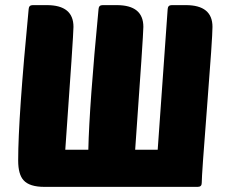

<svg xmlns="http://www.w3.org/2000/svg" viewBox="-20 -730 897 750"><path d="M325 -145Q329 -320 365 -695Q366 -710 381 -710H436Q540 -710 540 -625Q540 -594 508 -145H596L635 -695Q636 -710 651 -710H706Q810 -710 810 -625Q810 -583 789 -315Q768 -47 768 -15Q768 0 752 0H154Q95 0 72 -26Q51 -49 51 -103Q51 -271 92 -695Q93 -710 108 -710H163Q267 -710 267 -625Q267 -594 235 -145Z"/></svg>

Font: PoetsenOne
Style: Regular
Weight: 400
Designer: Rodrigo Fuenzalida, Pablo Impallari
Foundry: Pablo Impallari, Rodrigo Fuenzalida
Version: Version 1.000